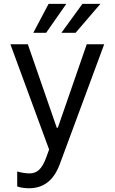

<svg xmlns="http://www.w3.org/2000/svg" viewBox="-20 -776 597 1000"><path d="M130.7 204.5C206.3 204.5 259.6 164.4 291.2 79.5L522.7 -545.5H431.8L281.2 -110.8H275.6L125 -545.5H34.1L235.8 2.8L220.2 45.5C197.8 106.5 171.5 126.8 134.9 127.1C121.8 127.5 93 124.3 69.6 117.2V194.6C78.1 198.9 102.3 204.5 130.7 204.5ZM153.4 -605.1H220.2L325.3 -755.7H233ZM299.7 -605.1H373.6L502.8 -755.7H409.1Z"/></svg>

Font: Margiela Sans
Style: Regular
Weight: 400
Designer: Stefan Endress, Andreas Faust
Version: Version 1.100;FEAKit 1.0